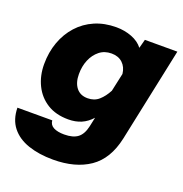

<svg xmlns="http://www.w3.org/2000/svg" viewBox="-153 -690 953 1000"><g transform="rotate(20 323.5 -190.5)"><path d="M472 -511 485 -560H665L555 -38Q529 82 450 136Q371 190 248 190Q170 190 110 169.5Q50 149 16.5 106.5Q-17 64 -18 -1H175Q177 24 199 35.5Q221 47 258 47Q307 47 333 27Q359 7 369 -39L380 -90Q354 -61 322.5 -47.5Q291 -34 251 -34Q182 -34 134 -64Q86 -94 60.5 -146Q35 -198 35 -262Q35 -328 55.5 -384.5Q76 -441 114 -483Q152 -525 205 -548Q258 -571 324 -571Q370 -571 410 -555.5Q450 -540 472 -511ZM308 -172Q345 -172 370 -194Q395 -216 414 -252L436 -353Q432 -390 408.5 -412Q385 -434 347 -434Q308 -434 280.5 -412Q253 -390 238 -354.5Q223 -319 223 -275Q223 -228 245 -200Q267 -172 308 -172Z"/></g></svg>

Font: Azeret Mono Thin ExtraBold
Style: Italic
Weight: 800
Italic angle: -12°
Version: Version 1.002